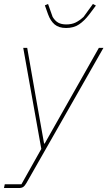

<svg xmlns="http://www.w3.org/2000/svg" viewBox="-44 -747 541 967"><path d="M305 -243 454 -506H477L89 175Q81 189 73 194.5Q65 200 51 200H-24L-20 181H64L164 3L73 -506H93L139 -243L178 -24H181ZM289 -606Q252 -606 231 -624Q210 -642 198 -675L182 -720L198 -727L221 -662Q233 -642 249 -633Q265 -624 290 -624Q316 -624 335.5 -633Q355 -642 377 -662L424 -727L439 -719L406 -675Q381 -642 354 -624Q327 -606 289 -606Z"/></svg>

Font: IBM Plex Sans Thin
Style: Italic
Weight: 250
Italic angle: -11.31°
Designer: Mike Abbink, Paul van der Laan, Pieter van Rosmalen
Foundry: Bold Monday
Version: Version 3.201